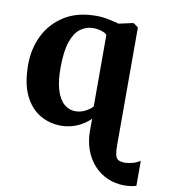

<svg xmlns="http://www.w3.org/2000/svg" viewBox="-89 -645 857 974"><g transform="rotate(10 339.0 -158.0)"><path d="M617.5 253.5Q569.5 253.5 529.5 235.8Q489.5 218 459.8 185.5Q430 153 413.8 108.2Q397.5 63.5 397.5 10L398 -51.5Q381 -34 357.5 -19.8Q334 -5.5 306 2.8Q278 11 247.5 11Q189 11 139.5 -17.8Q90 -46.5 60.2 -107.5Q30.5 -168.5 30.5 -266Q30.5 -347.5 64.2 -416.2Q98 -485 164.5 -527Q231 -569 329 -569Q361 -569 393.8 -562Q426.5 -555 446 -549.5L516.5 -565H522.5L546 -547.5V59Q546 90 550 107.8Q554 125.5 565.5 132.5Q577 139.5 600 139.5Q617 139.5 639 133.5Q661 127.5 678 116V245Q669 248 659.2 249.8Q649.5 251.5 639.5 252.5Q629.5 253.5 617.5 253.5ZM306 -74Q326 -74 343.2 -80.2Q360.5 -86.5 373.8 -95.8Q387 -105 395 -113.5V-482Q389 -491 368.5 -498Q348 -505 323.5 -505Q288 -505 258.8 -483.8Q229.5 -462.5 212.5 -413.8Q195.5 -365 195 -282Q194.5 -209.5 209 -163.5Q223.5 -117.5 248.8 -95.8Q274 -74 306 -74Z"/></g></svg>

Font: Merriweather 20pt ExtraBold
Style: Regular
Weight: 800
Version: Version 2.100